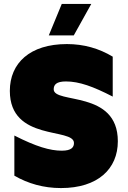

<svg xmlns="http://www.w3.org/2000/svg" viewBox="-20 -940 649 976"><path d="M290 16C477 16 579 -81 579 -222C579 -484 253 -410 253 -486C253 -509 266 -526 315 -526C383 -526 454 -500 553 -449V-652C483 -694 406 -716 320 -716C132 -716 30 -619 30 -478C30 -219 356 -293 356 -213C356 -192 344 -174 294 -174C234 -174 163 -195 53 -251V-47C122 -7 201 16 290 16ZM228 -760H355L444 -920H294Z"/></svg>

Font: Chess Sans Black
Style: Regular
Weight: 900
Designer: Wolf Bōese
Foundry: Wolf Bōese
Version: Version 7.223;Glyphs 3.3 (3306)